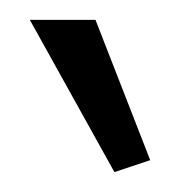

<svg xmlns="http://www.w3.org/2000/svg" viewBox="-20 -762 181 193"><path d="M95 -589 131 -601 76 -742H10Z"/></svg>

Font: Catamaran ExtraLight
Style: Regular
Weight: 250
Designer: Pria Ravichandran
Version: Version 2.000